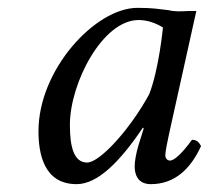

<svg xmlns="http://www.w3.org/2000/svg" viewBox="-20 -459 532 489"><path d="M410 -433C383 -436 370 -439 330 -439C223 -439 78 -282 78 -125C78 -69 91 10 175 10C228 10 284 -45 344 -134L346 -132L333 -90C326 -67 323 -47 323 -35C323 -16 330 10 364 10C426 10 466 -30 492 -87C487 -96 482 -103 469 -103C442 -66 423 -50 413 -50C410 -50 401 -52 401 -64C401 -73 407 -101 411 -120L480 -431C473 -431 467 -431 460 -431C442 -430 425 -429 410 -433ZM360 -219C311 -129 234 -45 202 -45C168 -45 158 -85 158 -141C158 -247 241 -408 333 -408C354 -408 376 -401 395 -389C395 -389 385 -283 360 -219Z"/></svg>

Font: Libertinus Serif
Style: Italic
Weight: 400
Italic angle: -12°
Designer: Philipp H. Poll, Khaled Hosny
Foundry: Caleb Maclennan
Version: Version 7.050;RELEASE